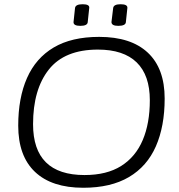

<svg xmlns="http://www.w3.org/2000/svg" viewBox="-20 -880 844 906"><path d="M373 6Q224 6 145 -69Q66 -144 66 -287Q66 -418 107.5 -512Q149 -606 233.5 -656Q318 -706 448 -706Q598 -706 677.5 -631.5Q757 -557 757 -415Q757 -284 715.5 -189.5Q674 -95 588.5 -44.5Q503 6 373 6ZM379 -54Q484 -54 552 -97Q620 -140 653.5 -219Q687 -298 687 -407Q687 -525 625 -585.5Q563 -646 442 -646Q285 -646 210.5 -552Q136 -458 136 -294Q136 -54 379 -54ZM538 -758Q506 -758 506 -776L514 -842Q516 -860 549 -860Q583 -860 581 -842L574 -776Q573 -758 538 -758ZM359 -758Q326 -758 327 -776L334 -842Q336 -860 370 -860Q404 -860 401 -842L394 -776Q393 -758 359 -758Z"/></svg>

Font: Asap Semi Expanded Semi Expanded Light
Style: Italic
Weight: 300
Width: 6
Italic angle: -6°
Designer: Pablo Cosgaya
Foundry: Omnibus-Type
Version: Version 3.001; ttfautohint (v1.8.4.7-5d5b)